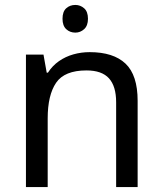

<svg xmlns="http://www.w3.org/2000/svg" viewBox="-20 -757 658 777"><path d="M285 -737Q305 -737 320.5 -723.5Q336 -710 336 -681Q336 -653 320.5 -639Q305 -625 285 -625Q263 -625 248 -639Q233 -653 233 -681Q233 -710 248 -723.5Q263 -737 285 -737ZM343 -546Q439 -546 488 -499.5Q537 -453 537 -349V0H450V-343Q450 -408 421 -440Q392 -472 330 -472Q241 -472 207 -422Q173 -372 173 -278V0H85V-536H156L169 -463H174Q192 -491 218.5 -509.5Q245 -528 277 -537Q309 -546 343 -546Z"/></svg>

Font: ugurmukhi85
Style: Book
Weight: 400
Designer: Jelle Bosma - Monotype Design Team
Foundry: Monotype Imaging Inc.
Version: Version 2.003